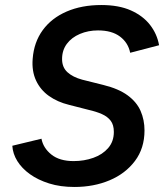

<svg xmlns="http://www.w3.org/2000/svg" viewBox="-20 -730 653 764"><path d="M276 14Q220 14 175.5 0Q131 -14 99 -37Q67 -60 49 -89Q31 -118 29 -150L145 -178Q152 -141 184.5 -115Q217 -89 273 -89Q315 -89 351.5 -102Q388 -115 410.5 -141Q433 -167 433 -205Q433 -233 420.5 -249.5Q408 -266 385.5 -276Q363 -286 332 -293L254 -313Q209 -324 175 -348Q141 -372 123.5 -409.5Q106 -447 110 -496Q115 -562 150 -610Q185 -658 245 -684Q305 -710 383 -710Q453 -710 501 -688.5Q549 -667 577 -631Q605 -595 613 -550L498 -520Q490 -560 457.5 -584.5Q425 -609 370 -609Q331 -609 298 -595Q265 -581 246 -555.5Q227 -530 227 -495Q227 -462 248.5 -442.5Q270 -423 307 -413L391 -392Q452 -377 488 -350.5Q524 -324 539.5 -288.5Q555 -253 555 -211Q555 -140 517 -89.5Q479 -39 416 -12.5Q353 14 276 14Z"/></svg>

Font: Figtree Light SemiBold
Style: Italic
Weight: 600
Italic angle: -9.5°
Version: Version 2.001;gftools[0.9.30]